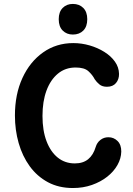

<svg xmlns="http://www.w3.org/2000/svg" viewBox="-20 -932 671 967"><path d="M347.2 15Q275.8 15 221.2 -14.4Q166.8 -43.8 129.8 -94.6Q92.8 -145.5 74 -211.4Q55.2 -277.2 55.2 -350.2Q55.2 -457 92.9 -539Q130.5 -621 197 -668Q263.5 -715 349.2 -715Q391.2 -715 431.6 -703.2Q472 -691.5 505.4 -670.6Q538.8 -649.8 558.8 -621.6Q578.8 -593.5 579.5 -560Q580 -532.8 564.2 -513.9Q548.5 -495 518.8 -495Q495 -495 480.8 -506.8Q466.5 -518.5 457 -532.8Q445.8 -554.8 425.2 -573.4Q404.8 -592 360.8 -592Q309 -592 271.8 -561.2Q234.5 -530.5 214.2 -476Q194 -421.5 194 -348Q194 -274.2 214.4 -220.8Q234.8 -167.2 271.1 -138.1Q307.5 -109 356.8 -109Q398 -109 423.9 -130Q449.8 -151 462 -191.8Q468.5 -214 485.9 -227.4Q503.2 -240.8 526 -240.8Q552.8 -240.8 571.9 -222Q591 -203.2 590.8 -168.8Q590.2 -134 571.6 -101Q553 -68 520 -42Q487 -16 442.9 -0.5Q398.8 15 347.2 15ZM347 -758Q315.8 -758 295.8 -778.1Q275.8 -798.2 275.8 -835.2Q275.8 -871.8 295.6 -892Q315.5 -912.2 346.8 -912.2Q379.5 -912.2 399.5 -892Q419.5 -871.8 419.5 -835.2Q419.5 -798.2 399.6 -778.1Q379.7 -758 347 -758Z"/></svg>

Font: National Park
Style: Regular
Weight: 400
Designer: Andrea Herstowski, Ben Hoepner
Version: Version 1.009